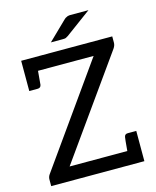

<svg xmlns="http://www.w3.org/2000/svg" viewBox="-129 -979 866 1067"><g transform="rotate(-15 303.5 -445.5)"><path d="M158 -79H490Q496 -150 498 -158Q501 -174 518 -174H567V0H31V-38Q31 -53 40 -66L446 -638H126Q120 -562 119 -559Q116 -542 98 -542H50V-716H574V-680Q574 -664 563 -648ZM336 -782Q330 -778 322 -774Q318 -772 304 -772H236L341 -874Q347 -880 350 -882L360 -887Q365 -890 370 -890L376 -891H484Z"/></g></svg>

Font: Aleo
Style: Regular
Weight: 400
Designer: Alessio Laiso
Version: Version 1.1